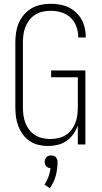

<svg xmlns="http://www.w3.org/2000/svg" viewBox="-20 -763 540 1014"><path d="M233 8Q208 8 183 2Q158 -4 137 -18Q116 -32 101 -52.5Q86 -73 77 -96.5Q68 -120 64.5 -145Q61 -170 61 -195V-540Q61 -566 65 -592Q69 -618 79.5 -642Q90 -666 107 -686Q124 -706 146.5 -719Q169 -732 195 -737.5Q221 -743 247 -743Q271 -743 295 -739Q319 -735 340.5 -725Q362 -715 380 -698.5Q398 -682 410 -661Q422 -640 427.5 -616Q433 -592 433 -568V-565H393V-568Q393 -596 383 -623.5Q373 -651 352 -670.5Q331 -690 303.5 -698Q276 -706 247 -706Q226 -706 205.5 -701.5Q185 -697 167 -686Q149 -675 136 -658.5Q123 -642 115 -622.5Q107 -603 104 -582Q101 -561 101 -540V-195Q101 -174 104 -153Q107 -132 114.5 -113Q122 -94 135 -77Q148 -60 166 -49Q184 -38 204.5 -33.5Q225 -29 246 -29Q267 -29 287.5 -33.5Q308 -38 326 -49Q344 -60 357 -77Q370 -94 377.5 -113Q385 -132 388 -153Q391 -174 391 -195V-355H250V-391H431V0H391V-100Q382 -76 367 -54.5Q352 -33 331 -18.5Q310 -4 284.5 2Q259 8 233 8ZM243 231 215 212Q228 193 236 170.5Q244 148 247 125Q241 125 235 122.5Q229 120 224.5 115.5Q220 111 218 104.5Q216 98 216 92Q216 85 218.5 78.5Q221 72 225.5 67Q230 62 236.5 60Q243 58 250 58Q257 58 263.5 60Q270 62 274.5 67Q279 72 281.5 78.5Q284 85 284 92Q284 129 274.5 165Q265 201 243 231Z"/></svg>

Font: Iosevka Extralight
Style: Regular
Weight: 200
Monospace: yes
Designer: Belleve Invis
Foundry: Belleve Invis
Version: Version 32.0.1; ttfautohint (v1.8.4)